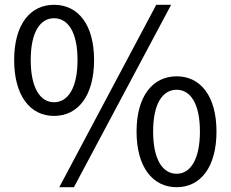

<svg xmlns="http://www.w3.org/2000/svg" viewBox="-20 -767 961 800"><path d="M205 -284C306 -284 372 -369 372 -517C372 -664 306 -747 205 -747C105 -747 39 -664 39 -517C39 -369 105 -284 205 -284ZM205 -341C148 -341 108 -400 108 -517C108 -634 148 -691 205 -691C263 -691 303 -634 303 -517C303 -400 263 -341 205 -341ZM227 13H288L693 -747H631ZM716 13C816 13 882 -71 882 -219C882 -366 816 -449 716 -449C616 -449 549 -366 549 -219C549 -71 616 13 716 13ZM716 -43C658 -43 618 -102 618 -219C618 -336 658 -393 716 -393C773 -393 813 -336 813 -219C813 -102 773 -43 716 -43Z"/></svg>

Font: Source Han Sans CN Regular
Style: Regular
Weight: 400
Designer: Ryoko NISHIZUKA (kana & ideographs); Paul D. Hunt (Latin, Greek & Cyrillic); Wenlong ZHANG (bopomofo); Sandoll Communica
Foundry: Adobe Systems Incorporated
Version: Version 1.004;PS 1.004;hotconv 1.0.82;makeotf.lib2.5.63406